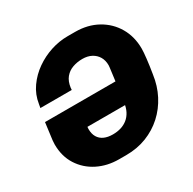

<svg xmlns="http://www.w3.org/2000/svg" viewBox="-156 -854 1026 1023"><g transform="rotate(-30 357.5 -342.5)"><path d="M294 10Q222 10 163.5 -19.5Q105 -49 70.5 -103Q36 -157 36 -230Q36 -241 37.5 -255Q39 -269 42.5 -293.5Q46 -318 51 -359H252Q245 -304 240.5 -274Q236 -244 234.5 -230.5Q233 -217 233 -211Q233 -181 245 -161Q257 -141 279 -131Q301 -121 332 -121Q359 -121 382 -128Q405 -135 423 -149.5Q441 -164 452.5 -186Q464 -208 468 -238Q478 -310 483.5 -351Q489 -392 491.5 -412.5Q494 -433 495 -440Q496 -447 496 -452Q496 -482 483 -504Q470 -526 446.5 -538.5Q423 -551 391 -551Q359 -551 331 -541Q303 -531 284.5 -508.5Q266 -486 261 -449L260 -436H67L71 -458Q79 -512 110 -556Q141 -600 185.5 -631Q230 -662 281 -678.5Q332 -695 384 -695H430Q507 -695 566.5 -662Q626 -629 659.5 -571.5Q693 -514 693 -440Q693 -421 688.5 -380.5Q684 -340 676 -292Q667 -226 638.5 -171Q610 -116 565.5 -75.5Q521 -35 463.5 -12.5Q406 10 338 10ZM78 -224 97 -359H648L629 -224Z"/></g></svg>

Font: Chivo Medium ExtraBold
Style: Italic
Weight: 800
Italic angle: -8.05°
Version: Version 2.002